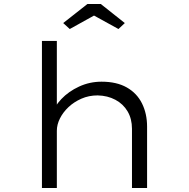

<svg xmlns="http://www.w3.org/2000/svg" viewBox="-20 -946 952 966"><path d="M191 0V-740H266V-376L239 -365Q252 -409 288.5 -447.5Q325 -486 378 -510.5Q431 -535 491 -535Q567 -535 618 -506Q669 -477 694.5 -425.5Q720 -374 720 -309V0H644V-298Q644 -348 622 -385.5Q600 -423 560.5 -444Q521 -465 471 -466Q427 -466 389.5 -449.5Q352 -433 324.5 -407Q297 -381 281.5 -350Q266 -319 266 -288V0H229Q212 0 202.5 0Q193 0 191 0ZM331 -800 298 -830 420 -926H487L608 -830L576 -800L438 -876H468Z"/></svg>

Font: Lexend Tera Light
Style: Regular
Weight: 300
Designer: Bonnie Shaver-Troup, Thomas Jockin
Foundry: Lexend
Version: Version 1.007